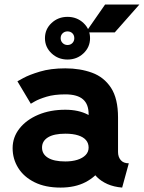

<svg xmlns="http://www.w3.org/2000/svg" viewBox="-20 -829 645 861"><path d="M251.5 12.2Q316.9 12.2 363.8 -12.3Q410.6 -36.9 435.8 -77.6Q460.9 -118.4 460.9 -167.2Q460.9 -216.1 438.7 -254.4Q416.5 -292.7 374.4 -314.8Q332.3 -336.9 272.9 -336.9Q204.6 -336.9 151.2 -314.2Q97.9 -291.5 67.3 -252.6Q36.6 -213.6 36.6 -164.8Q36.6 -116 61.8 -75.8Q86.9 -35.6 135 -11.7Q183.1 12.2 251.5 12.2ZM377.4 -167.2Q377.4 -147.7 364 -133.8Q350.6 -119.9 327 -112.4Q303.5 -105 272.9 -105Q221.7 -105 195.1 -121.5Q168.5 -137.9 168.5 -167.2Q168.5 -196.5 195.1 -213Q221.7 -229.5 272.9 -229.5Q307.1 -229.5 330.4 -222Q353.8 -214.6 365.6 -200.7Q377.4 -186.8 377.4 -167.2ZM509.3 -147.5V-301.8Q509.3 -387.2 477.8 -435.3Q446.3 -483.4 392.7 -502.9Q339.1 -522.5 272.9 -522.5Q207 -522.5 158.8 -507.9Q110.6 -493.4 84.4 -478.9Q58.1 -464.4 58.1 -464.4L118.2 -363.8Q118.2 -363.8 136.2 -374.3Q154.3 -384.8 188.7 -395.3Q223.1 -405.8 272.7 -405.8Q300.3 -405.8 320.1 -400.1Q339.8 -394.5 352.5 -383.3Q365.2 -372.1 371.3 -355.6Q377.4 -339.1 377.4 -316.9V-224.1L389.6 -214.1V-127.4L377.4 -115.7Q377.4 -95.7 387 -74.5Q396.5 -53.2 415.2 -34.7Q433.8 -16.1 462 -3.5Q490.2 9 527.8 12.2L557.6 -96.7Q533.4 -96.7 521.4 -111.1Q509.3 -125.5 509.3 -147.5ZM494.6 -683.6 605 -808.6H451.2L364.3 -683.6ZM181.6 -657.7Q181.6 -617.7 211.2 -589.8Q240.7 -562 282.7 -562Q325 -562 354.4 -589.8Q383.8 -617.7 383.8 -657.7Q383.8 -698.2 354.4 -725.8Q325 -753.4 282.7 -753.4Q240.7 -753.4 211.2 -725.8Q181.6 -698.2 181.6 -657.7ZM252 -657.8Q252 -671.1 260.9 -679.7Q269.8 -688.2 282.7 -688.2Q296.1 -688.2 304.7 -679.7Q313.2 -671.1 313.2 -657.7Q313.2 -644.8 304.7 -636Q296.1 -627.2 282.7 -627.2Q269.8 -627.2 260.9 -636Q252 -644.8 252 -657.8Z"/></svg>

Font: Giphurs
Style: Regular
Weight: 400
Version: Version 2.010